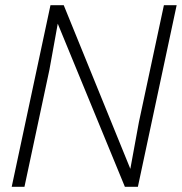

<svg xmlns="http://www.w3.org/2000/svg" viewBox="-20 -718 699 738"><path d="M25 0 174 -698H225L481 -69L514 -249L610 -698H659L510 0H460L202 -627L170 -450L74 0Z"/></svg>

Font: Azeret Mono Thin Thin
Style: Italic
Weight: 250
Italic angle: -12°
Version: Version 1.002